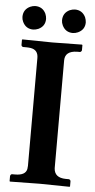

<svg xmlns="http://www.w3.org/2000/svg" viewBox="-56 -837 431 873"><g transform="rotate(5 159.5 -400.5)"><path d="M221.2 -76.2Q223.6 -32.7 275.9 -32.2H290Q297.4 -30.3 297.9 -22.9V0L295.9 2Q294.9 2 160.2 0Q160.2 0 23.9 2L22 0V-22.9Q23.4 -30.8 29.8 -32.2H43.9Q91.8 -32.2 97.7 -62Q98.6 -68.8 99.1 -76.2V-568.8Q99.1 -605.5 64.9 -611.3Q55.2 -612.8 43.9 -612.8H29.8Q22.9 -614.7 22 -621.1V-645L23.9 -647Q24.9 -647 160.2 -645L295.9 -647L297.9 -645V-621.1Q295.9 -614.3 290 -612.8H275.9Q221.7 -611.3 221.2 -568.8ZM195.8 -749Q195.8 -783.2 226.6 -797.9Q238.3 -802.7 250 -803.2Q283.7 -803.2 298.8 -772.5Q303.7 -760.7 304.2 -749Q304.2 -715.8 272.9 -701.2Q261.7 -696.3 250 -695.8Q215.8 -695.8 201.2 -726.6Q195.8 -737.8 195.8 -749ZM15.1 -749Q15.1 -783.2 46.4 -797.9Q57.6 -802.7 68.8 -803.2Q103 -803.2 117.7 -772.5Q122.6 -760.7 123 -749Q123 -715.8 92.3 -701.2Q80.6 -696.3 68.8 -695.8Q35.2 -695.8 20.5 -726.6Q15.1 -737.8 15.1 -749Z"/></g></svg>

Font: Linux Libertine O
Style: Semibold
Weight: 700
Designer: Philipp H. Poll
Foundry: Philipp H. Poll
Version: Version 5.0.0